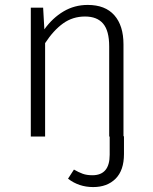

<svg xmlns="http://www.w3.org/2000/svg" viewBox="-20 -554 622 779"><path d="M483 -1V71Q483 137 449 171Q415 205 358 205Q300 205 256 171L280 134Q299 145 315.5 151Q332 157 355 157Q425 157 425 74V0H423V-366Q423 -429 398.5 -458Q374 -487 325 -487Q275 -487 236 -459Q197 -431 163 -379V0H105V-523H155L160 -435Q193 -481 237.5 -507.5Q282 -534 336 -534Q407 -534 444 -492Q481 -450 481 -374V-1Z"/></svg>

Font: Fira Sans Light
Style: Regular
Weight: 300
Designer: bBox Type GmbH & Carrois Corporate GbR & Edenspiekermann AG
Foundry: bBox Type GmbH & Carrois Corporate GbR & Edenspiekermann AG
Version: Version 4.301